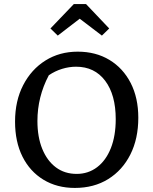

<svg xmlns="http://www.w3.org/2000/svg" viewBox="-20 -914 753 944"><path d="M348 10Q260 10 193.5 -30.5Q127 -71 90.5 -144Q54 -217 54 -316Q54 -418 94 -495.5Q134 -573 203.5 -616.5Q273 -660 362 -660Q451 -660 518 -619.5Q585 -579 622.5 -506Q660 -433 660 -335Q660 -232 621 -154.5Q582 -77 512 -33.5Q442 10 348 10ZM357 -59Q414 -59 457.5 -92Q501 -125 525 -185.5Q549 -246 549 -328Q549 -448 497 -517Q445 -586 354 -586Q320 -586 285.5 -575.5Q251 -565 220 -544Q164 -438 164 -319Q164 -240 188 -181.5Q212 -123 255 -91Q298 -59 357 -59ZM403 -894 517 -774 481 -739 372 -822 264 -739 228 -774 343 -894Z"/></svg>

Font: Piazzolla SC Medium
Style: Regular
Weight: 500
Designer: Juan Pablo del Peral
Foundry: Huerta Tipografica
Version: Version 1.330